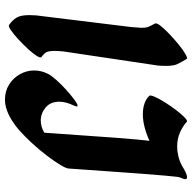

<svg xmlns="http://www.w3.org/2000/svg" viewBox="-20 -720 757 756"><g transform="rotate(90 358.0 -342.5)"><path d="M213 -699Q226 -677 233 -662.5Q240 -648 240 -618L239 -589L183 -214Q182 -204 181.5 -195Q181 -186 181 -179Q181 -156 186.5 -146.5Q192 -137 205 -128Q210 -124 200.5 -109Q191 -94 173 -74.5Q155 -55 135 -36.5Q115 -18 99.5 -7.5Q84 3 79 0Q60 -13 50 -29.5Q40 -46 40 -80L41 -106L87 -481L90 -522Q90 -539 86 -549Q82 -559 73 -575Q70 -581 82 -596.5Q94 -612 114.5 -631.5Q135 -651 156.5 -668.5Q178 -686 194 -695Q210 -704 213 -699ZM397 -257Q381 -225 381 -198Q381 -163 404 -144Q427 -125 455 -125Q467 -125 479.5 -128.5Q492 -132 503 -139Q510 -231 516 -322.5Q522 -414 530 -506L535 -553Q506 -540 480 -533.5Q454 -527 431 -527Q383 -527 358 -552Q354 -556 361.5 -573.5Q369 -591 383.5 -614Q398 -637 414 -658Q430 -679 443 -691.5Q456 -704 460 -700Q476 -685 501.5 -673.5Q527 -662 558 -662Q575 -662 594.5 -666.5Q614 -671 633 -681Q647 -690 659 -695.5Q671 -701 678 -701Q686 -701 686 -694Q686 -689 683 -683Q681 -678 679 -672.5Q677 -667 676 -654.5Q675 -642 672 -614Q664 -520 657.5 -424.5Q651 -329 644 -234Q643 -224 629.5 -201.5Q616 -179 594 -150Q572 -121 545.5 -92Q519 -63 492 -39Q427 16 373 16Q340 16 314 0Q288 -16 273 -42.5Q258 -69 258 -99Q258 -127 271 -153Q278 -167 295.5 -186.5Q313 -206 334 -225Q355 -244 372.5 -257Q390 -270 397 -270Q400 -270 400 -267Q400 -265 397 -257Z"/></g></svg>

Font: Ga Maamli
Style: Regular
Weight: 400
Designer: Afotey Clement Nii Odai, Ama Asantewa Diaka, David Abbey-Thompson
Foundry: Sorkin Type Co.
Version: Version 1.000; ttfautohint (v1.8.4.7-5d5b)